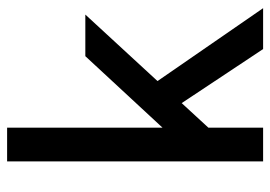

<svg xmlns="http://www.w3.org/2000/svg" viewBox="-130 -630 760 540"><g transform="rotate(-90 250.0 -360.0)"><path d="M66 -720H161V-283L362 -500H479L292 -297L497 0H382L230 -229L161 -154V0H66Z"/></g></svg>

Font: Oak Sans Medium
Style: Regular
Weight: 500
Designer: Erik Kennedy, Walven
Foundry: Erik Kennedy, Walven
Version: Version 1.000